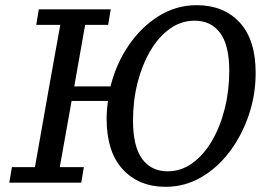

<svg xmlns="http://www.w3.org/2000/svg" viewBox="-20 -706 1017 742"><path d="M628 -44Q680 -44 723.5 -75.5Q767 -107 799 -161.5Q831 -216 848.5 -286Q866 -356 866 -432Q866 -531 831 -578.5Q796 -626 732 -626Q680 -626 636.5 -595Q593 -564 561 -509.5Q529 -455 511.5 -386Q494 -317 494 -240Q494 -141 529 -92.5Q564 -44 628 -44ZM620 16Q517 16 454.5 -51.5Q392 -119 392 -248Q392 -265 393.5 -282.5Q395 -300 397 -316H257L256 -312Q245 -249 233.5 -186Q222 -123 211 -60H304L294 0H16L26 -60H115L168 -360Q179 -423 190.5 -485.5Q202 -548 213 -610H120L130 -670H408L398 -610H309L267 -372H407Q429 -460 477.5 -531Q526 -602 593.5 -644Q661 -686 740 -686Q844 -686 906 -619.5Q968 -553 968 -424Q968 -339 941 -260Q914 -181 866.5 -118.5Q819 -56 756 -20Q693 16 620 16Z"/></svg>

Font: Source Serif 4 Caption
Style: Italic
Weight: 400
Italic angle: -12°
Designer: Frank Grießhammer
Foundry: Adobe Systems Incorporated
Version: Version 4.004;hotconv 1.0.117;makeotfexe 2.5.65602